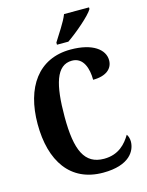

<svg xmlns="http://www.w3.org/2000/svg" viewBox="-137 -1014 846 1106"><g transform="rotate(-15 286.5 -460.5)"><path d="M271 -784V-771H339C396 -810 485 -886 505 -921V-931H356C339 -886 297 -827 271 -784ZM338 10C498 10 538 -69 538 -123C538 -138 533 -157 525 -166C497 -119 452 -66 364 -66C248 -66 206 -158 206 -358C206 -549 236 -660 330 -660C399 -660 420 -588 420 -522C499 -522 538 -558 538 -607C538 -671 471 -724 339 -724C146 -724 45 -576 45 -358C45 -137 143 10 338 10Z"/></g></svg>

Font: Noto Serif Georgian ExtraCondensed ExtraBold
Style: Regular
Weight: 800
Width: 2
Designer: Monotype Design Team, Akaki Razmadze
Foundry: Google LLC
Version: Version 2.003